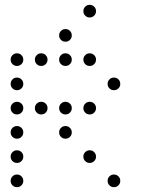

<svg xmlns="http://www.w3.org/2000/svg" viewBox="-20 -796 640 792"><path d="M349 -776Q339 -776 331.5 -768.5Q324 -761 324 -751V-749Q324 -739 331.5 -731.5Q339 -724 349 -724H351Q361 -724 368.5 -731.5Q376 -739 376 -749V-751Q376 -761 368.5 -768.5Q361 -776 351 -776ZM249 -676Q239 -676 231.5 -668.5Q224 -661 224 -651V-649Q224 -639 231.5 -631.5Q239 -624 249 -624H251Q261 -624 268.5 -631.5Q276 -639 276 -649V-651Q276 -661 268.5 -668.5Q261 -676 251 -676ZM49 -576Q39 -576 31.5 -568.5Q24 -561 24 -551V-549Q24 -539 31.5 -531.5Q39 -524 49 -524H51Q61 -524 68.5 -531.5Q76 -539 76 -549V-551Q76 -561 68.5 -568.5Q61 -576 51 -576ZM149 -576Q139 -576 131.5 -568.5Q124 -561 124 -551V-549Q124 -539 131.5 -531.5Q139 -524 149 -524H151Q161 -524 168.5 -531.5Q176 -539 176 -549V-551Q176 -561 168.5 -568.5Q161 -576 151 -576ZM249 -576Q239 -576 231.5 -568.5Q224 -561 224 -551V-549Q224 -539 231.5 -531.5Q239 -524 249 -524H251Q261 -524 268.5 -531.5Q276 -539 276 -549V-551Q276 -561 268.5 -568.5Q261 -576 251 -576ZM349 -576Q339 -576 331.5 -568.5Q324 -561 324 -551V-549Q324 -539 331.5 -531.5Q339 -524 349 -524H351Q361 -524 368.5 -531.5Q376 -539 376 -549V-551Q376 -561 368.5 -568.5Q361 -576 351 -576ZM49 -476Q39 -476 31.5 -468.5Q24 -461 24 -451V-449Q24 -439 31.5 -431.5Q39 -424 49 -424H51Q61 -424 68.5 -431.5Q76 -439 76 -449V-451Q76 -461 68.5 -468.5Q61 -476 51 -476ZM449 -476Q439 -476 431.5 -468.5Q424 -461 424 -451V-449Q424 -439 431.5 -431.5Q439 -424 449 -424H451Q461 -424 468.5 -431.5Q476 -439 476 -449V-451Q476 -461 468.5 -468.5Q461 -476 451 -476ZM49 -376Q39 -376 31.5 -368.5Q24 -361 24 -351V-349Q24 -339 31.5 -331.5Q39 -324 49 -324H51Q61 -324 68.5 -331.5Q76 -339 76 -349V-351Q76 -361 68.5 -368.5Q61 -376 51 -376ZM149 -376Q139 -376 131.5 -368.5Q124 -361 124 -351V-349Q124 -339 131.5 -331.5Q139 -324 149 -324H151Q161 -324 168.5 -331.5Q176 -339 176 -349V-351Q176 -361 168.5 -368.5Q161 -376 151 -376ZM249 -376Q239 -376 231.5 -368.5Q224 -361 224 -351V-349Q224 -339 231.5 -331.5Q239 -324 249 -324H251Q261 -324 268.5 -331.5Q276 -339 276 -349V-351Q276 -361 268.5 -368.5Q261 -376 251 -376ZM349 -376Q339 -376 331.5 -368.5Q324 -361 324 -351V-349Q324 -339 331.5 -331.5Q339 -324 349 -324H351Q361 -324 368.5 -331.5Q376 -339 376 -349V-351Q376 -361 368.5 -368.5Q361 -376 351 -376ZM49 -276Q39 -276 31.5 -268.5Q24 -261 24 -251V-249Q24 -239 31.5 -231.5Q39 -224 49 -224H51Q61 -224 68.5 -231.5Q76 -239 76 -249V-251Q76 -261 68.5 -268.5Q61 -276 51 -276ZM249 -276Q239 -276 231.5 -268.5Q224 -261 224 -251V-249Q224 -239 231.5 -231.5Q239 -224 249 -224H251Q261 -224 268.5 -231.5Q276 -239 276 -249V-251Q276 -261 268.5 -268.5Q261 -276 251 -276ZM49 -176Q39 -176 31.5 -168.5Q24 -161 24 -151V-149Q24 -139 31.5 -131.5Q39 -124 49 -124H51Q61 -124 68.5 -131.5Q76 -139 76 -149V-151Q76 -161 68.5 -168.5Q61 -176 51 -176ZM349 -176Q339 -176 331.5 -168.5Q324 -161 324 -151V-149Q324 -139 331.5 -131.5Q339 -124 349 -124H351Q361 -124 368.5 -131.5Q376 -139 376 -149V-151Q376 -161 368.5 -168.5Q361 -176 351 -176ZM49 -76Q39 -76 31.5 -68.5Q24 -61 24 -51V-49Q24 -39 31.5 -31.5Q39 -24 49 -24H51Q61 -24 68.5 -31.5Q76 -39 76 -49V-51Q76 -61 68.5 -68.5Q61 -76 51 -76ZM449 -76Q439 -76 431.5 -68.5Q424 -61 424 -51V-49Q424 -39 431.5 -31.5Q439 -24 449 -24H451Q461 -24 468.5 -31.5Q476 -39 476 -49V-51Q476 -61 468.5 -68.5Q461 -76 451 -76Z"/></svg>

Font: Doto Rounded
Style: Regular
Weight: 400
Monospace: yes
Version: Version 1.000